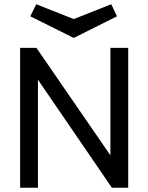

<svg xmlns="http://www.w3.org/2000/svg" viewBox="-20 -886 700 906"><path d="M75 0V-660H152L501 -153V-660H585V0H508L159 -510V0ZM328 -707 123 -809 151 -866 328 -796 505 -866 532 -809Z"/></svg>

Font: Lil Grotesk Medium
Style: Regular
Weight: 500
Designer: Bastien Sozeau
Foundry: NBR — Bastien Sozeau
Version: Version 3.003; ttfautohint (v1.8.4.7-5d5b);gftools[0.9.33]